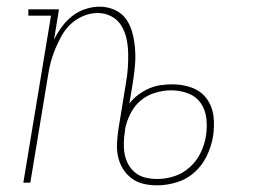

<svg xmlns="http://www.w3.org/2000/svg" viewBox="-20 -548 790 576"><path d="M451 8Q430 8 410.5 3.5Q391 -1 375.5 -12.5Q360 -24 349.5 -40.5Q339 -57 334.5 -76.5Q330 -96 331 -117Q332 -138 335 -159L358 -300Q362 -322 363.5 -344.5Q365 -367 364.5 -389Q364 -411 359.5 -432Q355 -453 344 -471Q333 -489 314 -499Q295 -509 273 -509Q252 -509 231 -500.5Q210 -492 193.5 -477Q177 -462 166 -442.5Q155 -423 146.5 -403Q138 -383 132.5 -362.5Q127 -342 124 -321L71 0H50L133 -501H65V-520H157L142 -429Q152 -449 165.5 -467.5Q179 -486 197 -500Q215 -514 236.5 -521Q258 -528 279 -528Q304 -528 326 -517.5Q348 -507 360.5 -487.5Q373 -468 378.5 -444.5Q384 -421 385.5 -396.5Q387 -372 384.5 -347Q382 -322 378 -297L368 -237Q379 -252 394.5 -263.5Q410 -275 427 -282.5Q444 -290 462 -292.5Q480 -295 497 -295Q528 -295 555.5 -285Q583 -275 600 -252Q617 -229 620.5 -199Q624 -169 619 -138Q614 -109 600.5 -80.5Q587 -52 563.5 -31Q540 -10 510 -1Q480 8 451 8ZM452 -11Q478 -11 503.5 -19.5Q529 -28 549.5 -46.5Q570 -65 582 -90Q594 -115 598 -141Q602 -167 599 -193Q596 -219 582 -239Q568 -259 544 -268Q520 -277 494 -277H493Q470 -277 445 -269.5Q420 -262 401 -245.5Q382 -229 370.5 -205.5Q359 -182 355 -159V-156Q352 -138 351.5 -120Q351 -102 354 -85.5Q357 -69 365.5 -54Q374 -39 387 -29Q400 -19 417 -15Q434 -11 452 -11Z"/></svg>

Font: Iosevka Etoile Thin
Style: Italic
Weight: 100
Italic angle: -9°
Designer: Belleve Invis
Foundry: Belleve Invis
Version: Version 22.1.2; ttfautohint (v1.8.4)